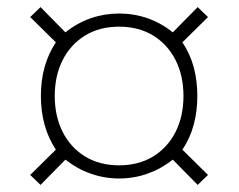

<svg xmlns="http://www.w3.org/2000/svg" viewBox="-20 -603 671 540"><path d="M94 -83 65 -111 137 -182Q115.5 -215 105.2 -252.8Q95 -290.5 95 -333Q95 -376 105.2 -413.5Q115.5 -451 137 -484L65 -555L94 -583L164 -512Q197 -538.5 235.5 -551.8Q274 -565 315 -565Q356.5 -565 394.8 -551.8Q433 -538.5 466 -512L536 -583L565 -555L493 -484Q515 -451 525 -413.5Q535 -376 535 -333Q535 -290.5 525 -252.8Q515 -215 493 -182L565 -111L536 -83L466 -154Q433 -128 394.8 -114.5Q356.5 -101 315 -101Q274 -101 235.5 -114.5Q197 -128 164 -154ZM315 -138Q370 -138 410.8 -163Q451.5 -188 473.8 -232Q496 -276 496 -333Q496 -390 473.8 -434Q451.5 -478 410.8 -503Q370 -528 315 -528Q260 -528 219.2 -503Q178.5 -478 156.2 -434Q134 -390 134 -333Q134 -276 156.2 -232Q178.5 -188 219.2 -163Q260 -138 315 -138Z"/></svg>

Font: Overpass Thin
Style: Regular
Weight: 250
Designer: Delve Withrington, Dave Bailey, Thomas Jockin
Foundry: Delve Fonts LLC
Version: Version 4.000